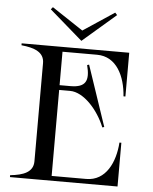

<svg xmlns="http://www.w3.org/2000/svg" viewBox="-60 -952 799 1001"><g transform="rotate(5 340.0 -451.0)"><path d="M427 -675C530 -675 576 -574 583 -471H593V-700H30V-690C99 -683 150 -664 150 -607V-93C150 -36 99 -17 30 -10V0H593V-229H583C576 -126 530 -25 427 -25H246V-475H303C375 -475 452 -388 487 -300L497 -303L390 -620L380 -617C401 -536 383 -500 303 -500H246V-675ZM166 -890 339 -740 513 -890 502 -902 339 -794 176 -902Z"/></g></svg>

Font: Sprat
Style: Regular
Weight: 400
Designer: Ethan Nakache
Foundry: Collletttivo
Version: Version 2.000;Glyphs 3.2 (3217)